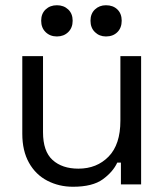

<svg xmlns="http://www.w3.org/2000/svg" viewBox="-20 -703 628 732"><path d="M65 -193V-489H144V-199Q144 -126 180.5 -93Q217 -60 279 -60Q349 -60 394 -106Q439 -152 439 -243V-489H518V0H441V-83H427Q411 -48 372 -19.5Q333 9 258 9Q205 9 160.5 -14Q116 -37 90.5 -82.5Q65 -128 65 -193ZM325 -624Q325 -651 342 -667Q359 -683 384 -683Q411 -683 427.5 -667Q444 -651 444 -624Q444 -597 427.5 -580.5Q411 -564 384 -564Q359 -564 342 -580.5Q325 -597 325 -624ZM137 -624Q137 -651 154 -667Q171 -683 197 -683Q223 -683 240 -667Q257 -651 257 -624Q257 -597 240 -580.5Q223 -564 197 -564Q171 -564 154 -580.5Q137 -597 137 -624Z"/></svg>

Font: Space Grotesk Frontify
Style: Regular
Weight: 400
Designer: Florian Karsten
Version: Version 2.000